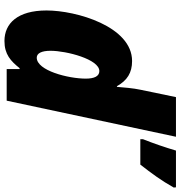

<svg xmlns="http://www.w3.org/2000/svg" viewBox="6 -806 810 862"><g transform="rotate(90 411.0 -375.0)"><path d="M164 10C224 10 254 -18 286 -58H290V0H432L594 -760H416L383 -601C376 -570 372 -520 370 -495H367C341 -541 307 -563 254 -563C99 -563 27 -313 27 -179C27 -49 85 10 164 10ZM605 -600H719C759 -651 791 -695 822 -750L821 -760H656C642 -712 623 -657 605 -612ZM239 -135C219 -135 208 -157 208 -197C208 -268 246 -416 299 -416C322 -416 333 -394 333 -355C333 -277 297 -135 239 -135Z"/></g></svg>

Font: Noto Sans UI SemiCondensed Black
Style: Italic
Weight: 900
Width: 4
Italic angle: -372°
Designer: Monotype Design Team
Foundry: Monotype Imaging Inc.
Version: Version 1.901